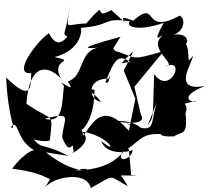

<svg xmlns="http://www.w3.org/2000/svg" viewBox="-20 -739 1058 973"><path d="M645 153 633 17C605 -6 597 121 360 125C484 90 405 185 212 33L326 51C175 -29 193 38 122 -77C91 -26 238 -14 233 -31C249 -174 252 -119 114 -213C127 -414 218 -416 289 -341C231 -444 375 -423 257 -450C423 -493 393 -637 383 -598C549 -607 494 -653 639 -631C614 -610 664 -574 810 -623C743 -505 800 -564 803 -557C723 -496 885 -407 820 -403C927 -449 840 -251 761 -364C753 -130 761 -150 728 -104L775 -221C737 -103 780 -53 619 -116C755 -37 689 -136 563 -125C688 -102 715 -130 694 -157L661 -299L810 -480C625 -426 683 -449 551 -484L587 -444C500 -580 508 -554 489 -390L591 -553C446 -512 367 -489 477 -497C378 -480 409 -352 323 -326C379 -248 256 -357 304 -304C293 -214 302 -111 206 -137C356 -177 301 -137 295 -42C342 72 347 -54 353 31C305 59 468 -12 396 -72C533 -52 586 55 493 -25C519 55 642 30 652 20C652 64 571 94 598 33C698 -23 687 -70 815 -58C790 -70 777 -43 863 -48C896 -75 934 -44 920 -164C944 -232 871 -200 972 -228C972 -211 863 -241 1018 -303C850 -274 952 -412 958 -456C907 -392 970 -490 890 -560C917 -451 975 -580 859 -563C904 -574 928 -636 891 -660C696 -554 786 -750 655 -634C590 -659 597 -647 617 -622L544 -688C440 -627 542 -763 417 -620C303 -618 318 -571 335 -719C311 -528 283 -584 340 -541C347 -635 294 -441 228 -571C165 -529 39 -357 138 -369C138 -272 126 -236 11 -346C23 -112 68 -85 34 -93C79 -151 54 -10 178 33C150 -11 62 85 42 116C245 141 233 197 241 151C215 220 171 227 241 185C292 154 422 135 440 214C569 143 522 148 627 204C589 128 561 157 676 149ZM607 -381 666 -239 633 -76C505 -225 450 -121 404 -52L369 -145C336 -10 460 -79 459 -284C330 -301 434 -305 492 -223C428 -231 412 -345 538 -341C531 -395 543 -305 514 -322C564 -446 580 -478 665 -405C636 -462 537 -361 656 -480Z"/></svg>

Font: Asimov Silicon
Style: Regular
Weight: 400
Designer: Google
Version: Version 2.000980; 2014